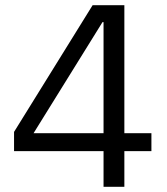

<svg xmlns="http://www.w3.org/2000/svg" viewBox="-20 -718 640 738"><path d="M458 0V-137H562V-206H458V-698H336L34 -211V-137H378V0ZM374 -633H378V-206H109Z"/></svg>

Font: IBM Plex Mono
Style: Regular
Weight: 400
Monospace: yes
Designer: Mike Abbink, Paul van der Laan, Pieter van Rosmalen
Foundry: Bold Monday
Version: Version 2.004